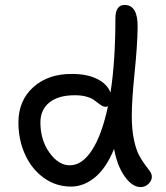

<svg xmlns="http://www.w3.org/2000/svg" viewBox="-20 -737 677 784"><path d="M270 24.9Q208.5 24.9 158.9 -10.7Q109.4 -46.4 82.3 -106.2Q55.2 -166 55.2 -236.8Q55.2 -326.2 116 -381.1Q176.8 -436 274.9 -435.1Q335.4 -435.1 376.7 -414.6Q418 -394 431.2 -358.9Q451.2 -486.3 451.2 -661.1Q451.2 -716.8 488.8 -716.8Q543.5 -716.8 542 -625Q541 -550.8 529.5 -439.2Q518.1 -327.6 518.1 -263.2Q518.1 -209.5 526.6 -168.2Q535.2 -127 547.1 -104.5Q559.1 -82 571 -66.2Q583 -50.3 591.6 -38.3Q600.1 -26.4 600.1 -15.1Q600.1 0 586.7 13.4Q573.2 26.9 554.2 26.9Q520 26.9 489.3 -16.4Q458.5 -59.6 445.8 -128.9Q413.6 -50.3 367.7 -12.7Q321.8 24.9 270 24.9ZM145 -236.8Q145 -165.5 181.9 -113.8Q218.8 -62 265.1 -62Q315.4 -62 355.7 -124Q396 -186 420.9 -303.2Q413.6 -300.8 413.1 -300.8Q403.8 -300.8 395.5 -305.7Q387.2 -310.5 378.9 -317.4Q370.6 -324.2 359.9 -331.3Q349.1 -338.4 329.8 -343.3Q310.5 -348.1 285.2 -348.1Q218.3 -348.1 181.6 -318.6Q145 -289.1 145 -236.8Z"/></svg>

Font: Shantell Sans Irregular Bouncy
Style: Regular
Weight: 400
Designer: Stephen Nixon, Anya Danilova, Shantell Martin
Foundry: Arrow Type
Version: Version 1.006;[9816181b4]